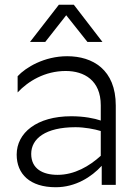

<svg xmlns="http://www.w3.org/2000/svg" viewBox="-20 -776 581 806"><path d="M106 -600H170L258 -712L347 -600H410L290 -756H227ZM403 -334V-270C377 -279 333 -288 279 -288C134 -288 50 -218 50 -127C50 -45 106 10 214 10C297 10 364 -33 407 -80V0H466V-333C466 -484 369 -540 262 -540C166 -540 88 -493 54 -456V-388C98 -435 168 -478 256 -478C333 -478 403 -439 403 -334ZM111 -130C111 -194 171 -242 297 -242C335 -242 377 -234 403 -226V-122C356 -79 293 -42 222 -42C160 -42 111 -67 111 -130Z"/></svg>

Font: Roundo
Style: Regular
Weight: 400
Designer: Shiva Nallaperumal
Foundry: Indian Type Foundry
Version: Version 2.000